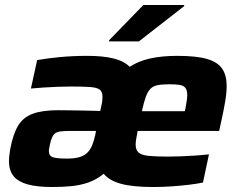

<svg xmlns="http://www.w3.org/2000/svg" viewBox="-20 -742 955 770"><path d="M189 8Q129 8 91 -2.5Q53 -13 34.5 -35.5Q16 -58 16 -96Q16 -106 17.5 -119Q19 -132 21 -144Q32 -203 52 -237Q72 -271 110.5 -285.5Q149 -300 213 -300Q231 -300 260 -299.5Q289 -299 321.5 -298.5Q354 -298 382 -297L386 -316Q389 -327 390 -337Q391 -347 391 -354Q391 -374 380 -382.5Q369 -391 341.5 -393Q314 -395 266 -395Q243 -395 213 -394Q183 -393 154 -391Q125 -389 104 -387L129 -501Q168 -508 219.5 -513Q271 -518 331 -518Q393 -518 435.5 -507.5Q478 -497 500 -474Q535 -497 582 -507.5Q629 -518 691 -518Q768 -518 810.5 -505.5Q853 -493 871 -466.5Q889 -440 889 -398Q889 -370 883 -334.5Q877 -299 867 -254L859 -217H532Q529 -200 526.5 -186Q524 -172 524 -162Q524 -141 535.5 -130.5Q547 -120 575.5 -117Q604 -114 654 -114Q675 -114 703 -115Q731 -116 761 -118Q791 -120 818 -123L794 -10Q771 -5 737.5 -1Q704 3 667 5.5Q630 8 595 8Q512 8 465 -5Q418 -18 396 -45Q366 -21 334 -10Q302 1 266.5 4.5Q231 8 189 8ZM249 -106Q278 -106 297.5 -111.5Q317 -117 329.5 -129Q342 -141 349.5 -159Q357 -177 362 -201L365 -217H264Q236 -217 219.5 -214.5Q203 -212 195 -201.5Q187 -191 181 -166Q180 -159 178 -151Q176 -143 176 -137Q176 -117 192 -111.5Q208 -106 249 -106ZM549 -296H721L724 -308Q726 -320 727.5 -329Q729 -338 730 -346Q731 -354 731 -360Q731 -380 723.5 -389.5Q716 -399 700.5 -401.5Q685 -404 660 -404Q631 -404 612.5 -400.5Q594 -397 583 -385.5Q572 -374 564.5 -353Q557 -332 549 -296ZM417 -576 418 -581 555 -722H719L718 -717L537 -576Z"/></svg>

Font: Saira SemiExpanded
Style: Bold Italic
Weight: 700
Width: 6
Italic angle: -12°
Designer: Hector Gatti with collaboration of the Omnibus-Type team
Foundry: Omnibus-Type
Version: Version 1.101